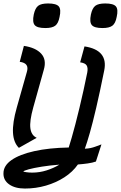

<svg xmlns="http://www.w3.org/2000/svg" viewBox="-40 -883 698 1109"><path d="M104 206Q47 206 13 182Q-21 158 -20 118Q-20 74 26.5 41.5Q73 9 158 -10Q243 -29 357 -31Q364 -53 374 -87.5Q384 -122 395.5 -166Q407 -210 419 -260Q431 -310 442.5 -362Q454 -414 464 -464Q469 -491 460.5 -505Q452 -519 423 -523L448 -615Q586 -594 562 -476Q536 -347 515.5 -259.5Q495 -172 479 -116Q463 -60 450 -24Q470 -25 483.5 -28Q497 -31 511 -36Q525 -41 546 -49L514 50Q495 57 466.5 61Q438 65 410 67Q380 110 332 141Q284 172 225.5 189Q167 206 104 206ZM146 114Q189 114 229.5 101Q270 88 303 68Q249 72 202 79.5Q155 87 125.5 95Q96 103 95 108Q95 109 111 111.5Q127 114 146 114ZM172 -87 69 -29Q38 -60 35 -117Q32 -174 57 -262L115 -467Q123 -493 113 -507.5Q103 -522 74 -526L98 -618Q166 -608 198 -573Q230 -538 213 -480L152 -262Q130 -183 135.5 -142Q141 -101 172 -87ZM222 -721Q175 -721 160.5 -738Q146 -755 155 -799Q163 -836 180.5 -849.5Q198 -863 238 -863Q285 -863 299.5 -846Q314 -829 304 -785Q297 -748 279 -734.5Q261 -721 222 -721ZM552 -721Q505 -721 490.5 -738Q476 -755 485 -799Q493 -836 510.5 -849.5Q528 -863 568 -863Q615 -863 629.5 -846Q644 -829 634 -785Q627 -748 609 -734.5Q591 -721 552 -721Z"/></svg>

Font: Victor Mono Thin
Style: Italic
Weight: 100
Italic angle: -12°
Monospace: yes
Designer: Rune Bjørnerås
Version: Version 1.561;gftools[0.9.30]